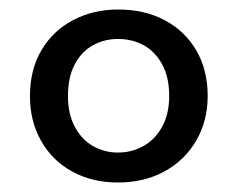

<svg xmlns="http://www.w3.org/2000/svg" viewBox="-20 -732 499 404"><path d="M228 -348Q174 -348 132 -371Q90 -394 66.5 -435.5Q43 -477 43 -530Q43 -585 67 -626Q91 -667 133.5 -689.5Q176 -712 229 -712Q284 -712 326.5 -689.5Q369 -667 393 -626Q417 -585 417 -530Q417 -477 392.5 -435.5Q368 -394 325.5 -371Q283 -348 228 -348ZM228 -411Q257 -411 281.5 -424.5Q306 -438 321 -465Q336 -492 336 -530Q336 -570 321 -597Q306 -624 282 -637Q258 -650 228 -650Q200 -650 176 -637Q152 -624 137.5 -597Q123 -570 123 -530Q123 -492 137.5 -465Q152 -438 176 -424.5Q200 -411 228 -411Z"/></svg>

Font: DM Sans 28pt Medium
Style: Regular
Weight: 500
Version: Version 4.004;gftools[0.9.30]